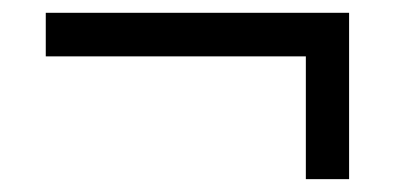

<svg xmlns="http://www.w3.org/2000/svg" viewBox="-20 -406 612 297"><path d="M520 -386.2V-128.9H453.1V-318.8H50.8V-386.2Z"/></svg>

Font: HunimalSansv1.5
Style: Regular
Weight: 400
Foundry: Ascender Corporation
Version: Version 1.10